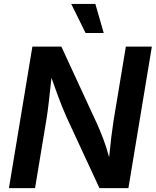

<svg xmlns="http://www.w3.org/2000/svg" viewBox="-20 -967 801 987"><path d="M25.9 0 146.5 -727.5H295.4L479.5 -329.1Q493.2 -298.8 509.5 -256.6Q525.9 -214.4 541 -158.7Q545.9 -211.4 552.2 -262.9Q558.6 -314.5 564 -348.1L627 -727.5H760.7L640.1 0H491.2L324.7 -358.9Q311 -389.2 299.1 -418.9Q287.1 -448.7 274.2 -484.1Q261.2 -519.5 244.6 -566.9Q237.3 -498 231 -443.8Q224.6 -389.6 219.7 -359.4L160.2 0ZM419.9 -797.4 346.2 -946.8H470.2L513.2 -797.4Z"/></svg>

Font: Inter Semi Bold
Style: Italic
Weight: 600
Italic angle: -9.39999°
Designer: Rasmus Andersson
Foundry: rsms
Version: Version 4.000;git-3c8e0fc